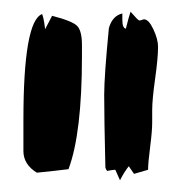

<svg xmlns="http://www.w3.org/2000/svg" viewBox="-20 -732 306 328"><path d="M233 -442 209 -435 200 -448Q192 -438 185 -424L177 -442Q173 -442 163 -440Q160 -444 160 -447Q158 -529 158 -570Q158 -602 166 -684Q172 -705 189 -709V-698Q189 -684 195 -683Q200 -703 203 -712Q216 -697 218 -697Q220 -697 222.5 -698Q225 -699 226 -699Q234 -699 242 -682Q250 -665 250 -652Q250 -633 245 -597.5Q240 -562 240 -544V-523Q240 -508 236.5 -481Q233 -454 233 -442ZM20 -527Q20 -696 52 -708Q54 -703 55.5 -693.5Q57 -684 57 -682Q67 -701 69 -705Q104 -696 112 -687.5Q120 -679 120 -655V-636Q120 -504 97 -443Q90 -442 71.5 -440Q53 -438 43 -437Q20 -451 20 -474Z"/></svg>

Font: Because We Create
Style: Regular
Weight: 400
Designer: Liz Wetzel, Aaron Williamson, Russ McMullin
Foundry: Red Hat
Version: Version 1.000